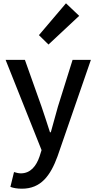

<svg xmlns="http://www.w3.org/2000/svg" viewBox="-20 -914 584 1164"><path d="M113 230C228 230 286 151 329 33L531 -551H420L331 -267C317 -217 302 -163 288 -112H283C266 -164 249 -218 232 -267L131 -551H14L232 -4L220 34C200 93 165 137 106 137C91 137 75 132 65 129L43 219C62 226 84 230 113 230ZM274 -644 460 -818 380 -894 216 -701Z"/></svg>

Font: Noto Sans JP Medium
Style: Regular
Weight: 500
Designer: Ryoko NISHIZUKA 西塚涼子 (kana, bopomofo & ideographs); Paul D. Hunt (Latin, Greek & Cyrillic); Sandoll Communications 산돌커뮤니
Foundry: Adobe
Version: Version 2.004;hotconv 1.0.118;makeotfexe 2.5.65603